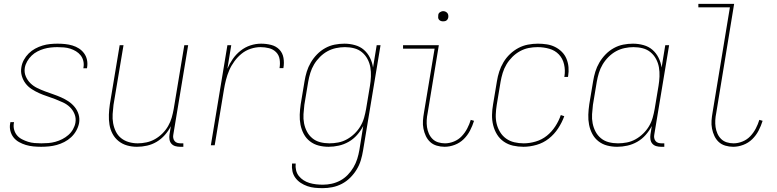

<svg xmlns="http://www.w3.org/2000/svg" viewBox="-20 -755 4040 998"><path d="M194 8Q173 8 153 6Q133 4 114.5 -1.5Q96 -7 79 -16.5Q62 -26 50.5 -40.5Q39 -55 34 -74.5Q29 -94 33 -114L34 -120H53L52 -115Q49 -97 53.5 -80.5Q58 -64 68.5 -51.5Q79 -39 94.5 -31Q110 -23 126 -18Q142 -13 159.5 -11.5Q177 -10 195 -10Q213 -10 231.5 -11.5Q250 -13 268 -18Q286 -23 303 -31.5Q320 -40 335 -53Q350 -66 359.5 -83Q369 -100 372 -117Q376 -141 367.5 -162Q359 -183 343.5 -198Q328 -213 307.5 -222.5Q287 -232 266.5 -240Q246 -248 224.5 -255Q203 -262 183 -271Q163 -280 144.5 -292Q126 -304 113 -321Q100 -338 93.5 -360Q87 -382 91 -405Q94 -425 104 -443.5Q114 -462 129 -477Q144 -492 162.5 -502Q181 -512 200.5 -518Q220 -524 240 -526Q260 -528 279 -528Q299 -528 318.5 -526Q338 -524 356.5 -518.5Q375 -513 390.5 -503Q406 -493 417 -478Q428 -463 432 -444.5Q436 -426 433 -406L432 -400H413L414 -405Q417 -422 413 -438.5Q409 -455 399 -467.5Q389 -480 375 -488.5Q361 -497 345.5 -502Q330 -507 312.5 -508.5Q295 -510 278 -510Q261 -510 243 -508Q225 -506 208 -501Q191 -496 174.5 -487.5Q158 -479 144.5 -466Q131 -453 121.5 -436.5Q112 -420 109 -403Q105 -379 114 -358Q123 -337 138.5 -322Q154 -307 173.5 -297.5Q193 -288 214.5 -280Q236 -272 256.5 -265Q277 -258 297.5 -249Q318 -240 336 -228Q354 -216 368 -199Q382 -182 388.5 -160.5Q395 -139 391 -115Q387 -95 376.5 -76Q366 -57 350 -42Q334 -27 314.5 -17Q295 -7 275 -1.5Q255 4 234.5 6Q214 8 194 8Z M692 8Q665 8 640.5 1Q616 -6 596.5 -21.5Q577 -37 565 -59.5Q553 -82 549 -107.5Q545 -133 546 -159.5Q547 -186 551 -213L602 -520H622L570 -210Q567 -186 565.5 -162Q564 -138 568 -115Q572 -92 582 -71.5Q592 -51 609.5 -37Q627 -23 649.5 -16.5Q672 -10 696 -10Q718 -10 741.5 -15Q765 -20 786 -32Q807 -44 824.5 -61.5Q842 -79 854 -100Q866 -121 872.5 -143.5Q879 -166 883 -189L938 -520H958L881 -56Q879 -47 880.5 -38Q882 -29 887.5 -22Q893 -15 901.5 -12.5Q910 -10 919 -10H933V8H916Q903 8 891 4.5Q879 1 871 -8Q863 -17 861 -30Q859 -43 861 -56L868 -99Q856 -75 837 -53.5Q818 -32 794.5 -18Q771 -4 744.5 2Q718 8 692 8Z M1076 0 1162 -520H1182L1162 -398Q1173 -424 1190 -448.5Q1207 -473 1230.5 -491.5Q1254 -510 1281.5 -519Q1309 -528 1337 -528Q1364 -528 1389.5 -521.5Q1415 -515 1432 -497.5Q1449 -480 1453.5 -454Q1458 -428 1453 -401H1433Q1437 -424 1433.5 -446.5Q1430 -469 1415 -484Q1400 -499 1378.5 -504.5Q1357 -510 1334 -510Q1309 -510 1283 -501.5Q1257 -493 1236 -476Q1215 -459 1198.5 -436.5Q1182 -414 1171.5 -389.5Q1161 -365 1154.5 -339.5Q1148 -314 1144 -289L1096 0Z M1657 223Q1636 223 1616 221Q1596 219 1577.5 212.5Q1559 206 1543 195.5Q1527 185 1515.5 169.5Q1504 154 1500 135Q1496 116 1498 95H1517Q1515 113 1519 130Q1523 147 1533.5 160Q1544 173 1558 182Q1572 191 1588.5 196Q1605 201 1623 203Q1641 205 1658 205Q1681 205 1704 200Q1727 195 1748.5 183.5Q1770 172 1787.5 154Q1805 136 1817.5 114.5Q1830 93 1837 70.5Q1844 48 1848 25L1868 -100Q1855 -75 1836 -53.5Q1817 -32 1792.5 -18Q1768 -4 1741 2Q1714 8 1688 8Q1661 8 1636 1.5Q1611 -5 1591 -20.5Q1571 -36 1559 -58.5Q1547 -81 1542 -106.5Q1537 -132 1538 -159Q1539 -186 1543 -213L1563 -333Q1567 -358 1574.5 -382.5Q1582 -407 1595.5 -430Q1609 -453 1628 -472.5Q1647 -492 1670.5 -505Q1694 -518 1719.5 -523Q1745 -528 1770 -528Q1798 -528 1825 -520.5Q1852 -513 1871.5 -496Q1891 -479 1903 -455Q1915 -431 1919 -404L1938 -520H1958L1867 28Q1863 53 1855.5 78Q1848 103 1834 126Q1820 149 1800.5 168.5Q1781 188 1757 200.5Q1733 213 1707.5 218Q1682 223 1657 223ZM1692 -10Q1715 -10 1738.5 -14.5Q1762 -19 1783.5 -31Q1805 -43 1823 -60.5Q1841 -78 1853.5 -99Q1866 -120 1872.5 -143Q1879 -166 1883 -189L1903 -309Q1907 -333 1908 -357.5Q1909 -382 1905 -405Q1901 -428 1890 -448.5Q1879 -469 1861.5 -483.5Q1844 -498 1821 -504Q1798 -510 1773 -510Q1750 -510 1726.5 -505Q1703 -500 1682 -488.5Q1661 -477 1643 -459Q1625 -441 1612.5 -420Q1600 -399 1593 -376Q1586 -353 1582 -330L1562 -210Q1559 -186 1557.5 -161.5Q1556 -137 1560.5 -114Q1565 -91 1575.5 -71Q1586 -51 1603.5 -36.5Q1621 -22 1644 -16Q1667 -10 1692 -10Z M2291 8Q2270 8 2250 2Q2230 -4 2216 -17Q2202 -30 2193.5 -48Q2185 -66 2181 -86.5Q2177 -107 2178.5 -128Q2180 -149 2184 -171L2239 -502H2075V-520H2261L2203 -168Q2199 -149 2198 -130.5Q2197 -112 2199.5 -94.5Q2202 -77 2209 -61Q2216 -45 2228 -33Q2240 -21 2257 -15.5Q2274 -10 2293 -10Q2316 -10 2339.5 -19.5Q2363 -29 2380 -47Q2397 -65 2408.5 -87Q2420 -109 2427 -132L2444 -127Q2436 -101 2423 -76Q2410 -51 2390 -31.5Q2370 -12 2343.5 -2Q2317 8 2291 8ZM2283 -644Q2277 -644 2271.5 -646Q2266 -648 2262 -652.5Q2258 -657 2257.5 -663.5Q2257 -670 2258 -676Q2258 -681 2260.5 -685Q2263 -689 2267 -691.5Q2271 -694 2275 -695.5Q2279 -697 2284 -697Q2290 -697 2295.5 -694.5Q2301 -692 2305 -687.5Q2309 -683 2310 -676.5Q2311 -670 2310 -664Q2309 -659 2306.5 -655Q2304 -651 2300.5 -648.5Q2297 -646 2292.5 -645Q2288 -644 2283 -644Z M2701 8Q2673 8 2646.5 2Q2620 -4 2598.5 -19Q2577 -34 2563.5 -56Q2550 -78 2543.5 -104Q2537 -130 2537.5 -157.5Q2538 -185 2543 -213L2563 -333Q2567 -358 2575 -383Q2583 -408 2597 -431.5Q2611 -455 2631 -474Q2651 -493 2674.5 -505.5Q2698 -518 2724 -523Q2750 -528 2776 -528Q2799 -528 2822 -524.5Q2845 -521 2865 -511Q2885 -501 2900.5 -485.5Q2916 -470 2924.5 -449.5Q2933 -429 2935 -406Q2937 -383 2933 -359L2932 -355H2913L2914 -359Q2919 -390 2912 -420.5Q2905 -451 2885 -472Q2865 -493 2835.5 -501.5Q2806 -510 2774 -510Q2751 -510 2728 -505.5Q2705 -501 2683 -489Q2661 -477 2643 -459Q2625 -441 2612.5 -420Q2600 -399 2593 -376Q2586 -353 2582 -330L2562 -210Q2558 -185 2557 -160Q2556 -135 2561.5 -112Q2567 -89 2579.5 -68.5Q2592 -48 2611 -34.5Q2630 -21 2653.5 -15.5Q2677 -10 2702 -10Q2733 -10 2765 -19.5Q2797 -29 2822.5 -49.5Q2848 -70 2866.5 -98.5Q2885 -127 2895 -157L2913 -151Q2901 -118 2881 -87.5Q2861 -57 2832.5 -34.5Q2804 -12 2769 -2Q2734 8 2701 8Z M3188 8Q3161 8 3136 1.5Q3111 -5 3091 -20.5Q3071 -36 3059 -58.5Q3047 -81 3042 -106.5Q3037 -132 3038 -159Q3039 -186 3043 -213L3063 -333Q3067 -358 3074.5 -382.5Q3082 -407 3095.5 -430Q3109 -453 3128 -472.5Q3147 -492 3170.5 -505Q3194 -518 3219.5 -523Q3245 -528 3270 -528Q3298 -528 3325 -520.5Q3352 -513 3371.5 -496Q3391 -479 3403 -455Q3415 -431 3419 -404L3438 -520H3458L3381 -56Q3379 -47 3380.5 -38Q3382 -29 3387.5 -22Q3393 -15 3401.5 -12.5Q3410 -10 3419 -10H3433V8H3416Q3403 8 3391 4.5Q3379 1 3371 -8Q3363 -17 3361 -30Q3359 -43 3361 -56L3368 -100Q3355 -75 3336 -53.5Q3317 -32 3292.5 -18Q3268 -4 3241 2Q3214 8 3188 8ZM3192 -10Q3215 -10 3238.5 -14.5Q3262 -19 3283.5 -31Q3305 -43 3323 -60.5Q3341 -78 3353.5 -99Q3366 -120 3372.5 -143Q3379 -166 3383 -189L3403 -309Q3407 -333 3408 -357.5Q3409 -382 3405 -405Q3401 -428 3390 -448.5Q3379 -469 3361.5 -483.5Q3344 -498 3321 -504Q3298 -510 3273 -510Q3250 -510 3226.5 -505Q3203 -500 3182 -488.5Q3161 -477 3143 -459Q3125 -441 3112.5 -420Q3100 -399 3093 -376Q3086 -353 3082 -330L3062 -210Q3059 -186 3057.5 -161.5Q3056 -137 3060.5 -114Q3065 -91 3075.5 -71Q3086 -51 3103.5 -36.5Q3121 -22 3144 -16Q3167 -10 3192 -10Z M3791 8Q3770 8 3750 2Q3730 -4 3716 -17Q3702 -30 3693.5 -48Q3685 -66 3681 -86.5Q3677 -107 3678.5 -128Q3680 -149 3684 -171L3774 -717H3610V-735H3796L3703 -168Q3699 -149 3698 -130.5Q3697 -112 3699.5 -94.5Q3702 -77 3709 -61Q3716 -45 3728 -33Q3740 -21 3757 -15.5Q3774 -10 3793 -10Q3816 -10 3839.5 -19.5Q3863 -29 3880 -47Q3897 -65 3908.5 -87Q3920 -109 3927 -132L3944 -127Q3936 -101 3923 -76Q3910 -51 3890 -31.5Q3870 -12 3843.5 -2Q3817 8 3791 8Z"/></svg>

Font: Iosevka Term Curly Thin
Style: Italic
Weight: 100
Italic angle: -9°
Designer: Belleve Invis
Foundry: Belleve Invis
Version: Version 32.3.0